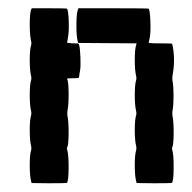

<svg xmlns="http://www.w3.org/2000/svg" viewBox="-20 -403 456 457"><path d="M165.5 -380.4 166.5 -383.3H250Q333 -383.3 334 -382.3Q336.9 -377.4 337.9 -353.5Q338.9 -329.6 336.9 -315.9Q334.5 -302.2 334 -301.3L335 -300.8Q336.4 -300.8 338.9 -300.5Q341.3 -300.3 344.7 -300Q348.1 -299.8 352.3 -299.8Q356.4 -299.8 360.8 -299.8Q388.7 -299.8 389.6 -298.8Q390.1 -298.3 391.1 -293Q397.5 -259.3 390.6 -223.1Q389.6 -216.3 390.6 -210.4Q393.1 -197.8 393.1 -175Q393.1 -152.3 390.6 -139.6Q389.6 -133.3 390.6 -127Q393.6 -112.8 393.3 -84.7Q393.1 -56.6 389.6 -51.3Q388.7 -50.3 390.1 -45.9Q393.6 -33.2 393.3 -2.4Q393.1 28.3 389.2 32.2Q388.2 33.2 346.7 33.2L305.2 32.7L304.2 28.8Q300.8 16.6 300.8 -9.8Q300.8 -36.1 304.2 -45.9Q305.2 -49.8 304.2 -54.7Q300.8 -67.9 300.8 -93.5Q300.8 -119.1 304.2 -129.4Q305.2 -133.3 304.2 -137.7Q300.8 -150.9 300.8 -176.8Q300.8 -202.6 304.2 -212.9Q305.2 -216.8 304.2 -221.2Q300.8 -234.4 300.8 -260.3Q300.8 -286.1 304.2 -296.4L305.2 -299.8L235.8 -300.3L166 -300.8L165 -304.7Q161.6 -317.4 161.9 -344.5Q162.1 -371.6 165.5 -380.4ZM54.2 -380.4 55.7 -383.3H97.2Q138.7 -383.3 139.6 -382.3Q142.6 -377.4 143.6 -353.5Q144.5 -329.6 142.1 -315.9Q141.6 -313.5 141.4 -311.5Q141.1 -309.6 140.9 -308.3Q140.6 -307.1 140.4 -305.9Q140.1 -304.7 140.1 -304Q140.1 -303.2 140.1 -302.7Q140.1 -302.2 139.6 -301.8V-301.3L151.4 -299.8H152.8Q154.3 -299.8 157.2 -299.8Q164.1 -299.8 165.5 -299.6Q167 -299.3 168 -296.9Q170.4 -290.5 171.4 -267.6Q172.4 -244.6 170.4 -233.9Q169.9 -232.9 169.4 -229.2Q168.9 -225.6 168.9 -224.6Q168 -218.3 167.5 -217.8Q166.5 -216.8 152.8 -216.8Q139.6 -216.8 139.6 -215.3Q143.1 -210 143.3 -181.9Q143.6 -153.8 140.6 -139.6Q139.6 -133.3 140.6 -127Q143.6 -112.8 143.3 -84.7Q143.1 -56.6 139.6 -51.3Q138.7 -50.3 140.1 -45.9Q143.6 -33.2 143.3 -2.4Q143.1 28.3 139.2 32.2Q138.2 33.2 96.7 33.2L55.2 32.7L54.2 28.8Q50.8 16.6 50.8 -9.8Q50.8 -36.1 54.2 -45.9Q55.2 -49.8 54.2 -54.7Q50.8 -67.9 50.8 -93.5Q50.8 -119.1 54.2 -129.4Q55.2 -133.3 54.2 -137.7Q50.8 -150.9 50.8 -176.8Q50.8 -202.6 54.2 -212.9Q55.2 -216.8 54.2 -221.2Q50.8 -234.4 50.8 -260Q50.8 -285.6 54.2 -295.9Q55.2 -299.8 54.2 -304.7Q50.8 -318.4 50.8 -344.7Q50.8 -371.1 54.2 -380.4Z"/></svg>

Font: VT323
Style: Regular
Weight: 400
Monospace: yes
Version: Version 001.002